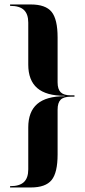

<svg xmlns="http://www.w3.org/2000/svg" viewBox="-20 -785 377 856"><path d="M312 -354H295.9Q264.2 -354 250.5 -340.6Q236.8 -327.1 236.8 -295.9V-96.2Q236.8 -15.1 210 17.8Q183.1 50.8 117.2 50.8H24.9V44.9H26.9Q67.4 44.9 86.7 26.6Q106 8.3 106 -29.8V-216.8Q106 -287.1 146 -321.5Q186 -356 268.1 -356V-357.9Q186 -357.9 146 -392.3Q106 -426.8 106 -497.1V-684.1Q106 -722.2 86.7 -740.5Q67.4 -758.8 26.9 -758.8H24.9V-765.1H117.2Q183.1 -765.1 210 -732.2Q236.8 -699.2 236.8 -618.2V-418Q236.8 -387.2 250.7 -373.5Q264.6 -359.9 295.9 -359.9H312Z"/></svg>

Font: Moniqa Black Display
Style: Regular
Weight: 900
Designer: Rajesh Rajput
Foundry: Rajesh Rajput
Version: Version 1.000